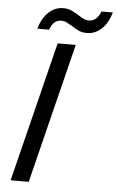

<svg xmlns="http://www.w3.org/2000/svg" viewBox="-60 -933 593 973"><g transform="rotate(5 237.0 -446.0)"><path d="M32 0 209 -712H301L124 0ZM351 -777Q328 -777 311 -784.5Q294 -792 273 -806Q253 -818 242.5 -823Q232 -828 218 -828Q177 -828 160 -777H100Q115 -831 147.5 -861.5Q180 -892 222 -892Q245 -892 262.5 -884.5Q280 -877 302 -863Q333 -841 355 -841Q397 -841 416 -892H474Q458 -837 425.5 -807Q393 -777 351 -777Z"/></g></svg>

Font: CST
Style: Italic
Weight: 400
Italic angle: -14°
Version: Version 1.00